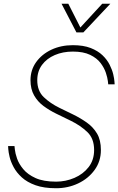

<svg xmlns="http://www.w3.org/2000/svg" viewBox="-20 -990 629 1020"><path d="M278 10Q213 10 168.5 -6Q124 -22 96 -47.5Q68 -73 52.5 -102Q37 -131 31 -156.5Q25 -182 24 -198Q23 -214 23 -214H57Q57 -214 59 -195Q61 -176 70.5 -148Q80 -120 103.5 -91.5Q127 -63 169 -44Q211 -25 278 -25Q329 -25 375.5 -45Q422 -65 451 -102.5Q480 -140 480 -193Q480 -254 444 -288.5Q408 -323 357 -348L279 -386Q242 -404 211 -427Q180 -450 161 -483.5Q142 -517 142 -564Q142 -618 172 -660Q202 -702 253 -726Q304 -750 367 -750Q423 -750 461.5 -735Q500 -720 524.5 -696.5Q549 -673 562.5 -646Q576 -619 581.5 -595.5Q587 -572 588 -557Q589 -542 589 -542H555Q555 -542 553 -559.5Q551 -577 542.5 -603Q534 -629 514.5 -655Q495 -681 459 -698.5Q423 -716 367 -716Q314 -716 271 -697.5Q228 -679 203 -645Q178 -611 178 -564Q178 -507 212.5 -474Q247 -441 296 -417L368 -382Q407 -363 441 -339Q475 -315 495.5 -280.5Q516 -246 516 -193Q516 -133 482.5 -87Q449 -41 395 -15.5Q341 10 278 10ZM423 -818H386L307 -970H343L413 -832H396L523 -970H566Z"/></svg>

Font: Be Vietnam Pro Variable Thin
Style: Italic
Weight: 100
Italic angle: -12°
Designer: Lam Bao, Tony Le, Vietanh Nguyen
Foundry: Yellow Type Foundry
Version: Version 1.002